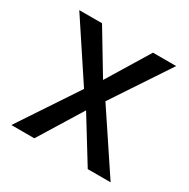

<svg xmlns="http://www.w3.org/2000/svg" viewBox="-126 -644 748 760"><g transform="rotate(30 248.0 -264.0)"><path d="M129.9 -528.3 245.6 -335.9 362.8 -528.3H468.8L295.9 -267.6L474.1 0H369.6L247.6 -198.2L125.5 0H20.5L198.2 -267.6L25.9 -528.3Z"/></g></svg>

Font: Vazirmatn RD UI FD
Style: Regular
Weight: 400
Designer: Saber Rastikerdar
Foundry: Saber Rastikerdar
Version: Version 33.003